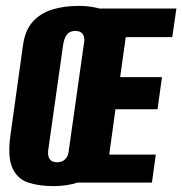

<svg xmlns="http://www.w3.org/2000/svg" viewBox="-20 -620 619 652"><path d="M162 12Q111 12 74.5 -0.5Q38 -13 21.5 -51Q5 -89 16 -165L58 -466Q65 -517 91 -546Q117 -575 157 -587.5Q197 -600 248 -600Q294 -600 328 -587.5Q362 -575 377.5 -546Q393 -517 386 -466L344 -166Q333 -89 307.5 -51Q282 -13 245 -0.5Q208 12 162 12ZM173 -69Q184 -69 192.5 -73Q201 -77 207 -86.5Q213 -96 214 -112L265 -472Q268 -487 264.5 -497Q261 -507 253.5 -511Q246 -515 236 -515Q226 -515 217.5 -511Q209 -507 203.5 -497Q198 -487 195 -472L144 -112Q142 -96 145.5 -86.5Q149 -77 156 -73Q163 -69 173 -69ZM200 0 283 -591H579L565 -494H407L388 -358H530L515 -249H372L351 -95H509L496 0Z"/></svg>

Font: Alumni Sans ExtraBold
Style: Italic
Weight: 800
Italic angle: -8°
Designer: Robert E. Leuschke
Foundry: Robert E. Leuschke
Version: Version 1.016